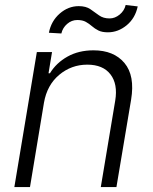

<svg xmlns="http://www.w3.org/2000/svg" viewBox="-20 -756 620 776"><path d="M157.7 -340.9 101.2 0H38L128.9 -545.5H190.3L176.1 -459.9H181.8Q207.4 -501.8 252.7 -527.2Q297.9 -552.6 358 -552.6Q440 -552.6 483 -501.4Q525.9 -450.3 509.9 -353.3L450.6 0H387.4L445.7 -349.4Q456.7 -416.2 426.5 -455.4Q396.3 -494.7 332.7 -494.7Q268.5 -494.7 219.3 -453.5Q170.1 -412.3 157.7 -340.9ZM228 -620.7 177.6 -623.6Q186.8 -670.8 221.2 -701Q255.7 -731.2 298.3 -731.2Q327.4 -731.2 345.3 -718.8Q363.3 -706.3 380.3 -693.9Q397.4 -681.5 422.9 -681.5Q444.6 -681.5 463.6 -697.1Q482.6 -712.7 487.9 -735.8L536.6 -730.1Q526.6 -682.5 492 -653.9Q457.4 -625.4 416.2 -625.4Q392.4 -625.4 377.7 -632.8Q362.9 -640.3 351.6 -650.2Q340.2 -660.2 326.9 -667.6Q313.6 -675.1 292.3 -675.1Q269.5 -675.1 251.4 -659.4Q233.3 -643.8 228 -620.7Z"/></svg>

Font: Inter Light  BETA
Style: Italic
Weight: 300
Italic angle: 9.39999°
Designer: Rasmus Andersson
Foundry: rsms
Version: Version 3.011;git-f93a4a705